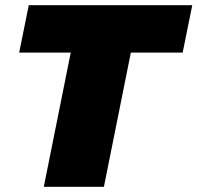

<svg xmlns="http://www.w3.org/2000/svg" viewBox="-20 -721 762 741"><path d="M722 -701 685 -518H485L381 0H149L253 -518H54L91 -701Z"/></svg>

Font: Gontserrat Black
Style: Italic
Weight: 900
Italic angle: -11.3°
Designer: Julieta Ulanovsky
Foundry: Julieta Ulanovsky
Version: Version 6.001